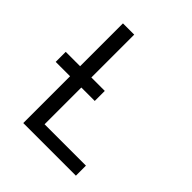

<svg xmlns="http://www.w3.org/2000/svg" viewBox="-200 -868 1001 1001"><g transform="rotate(45 300.0 -367.5)"><path d="M132 0V-345H26V-419H132V-735H215V-419H314V-345H215V-74H520V0Z"/></g></svg>

Font: Iosevka Mono
Style: Regular
Weight: 400
Designer: Belleve Invis
Foundry: Belleve Invis
Version: Version 11.1.1